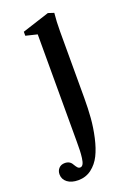

<svg xmlns="http://www.w3.org/2000/svg" viewBox="-169 -489 539 793"><g transform="rotate(-20 100.5 -93.0)"><path d="M32.7 252.9Q2.9 252.9 -14.9 239.3Q-32.7 225.6 -32.7 203.6Q-32.7 188 -22.9 177.5Q-13.2 167 3.4 167Q25.9 167 35.6 185.5Q42 196.3 46.6 201.2Q51.3 206.1 57.6 206.1Q65.4 206.1 70.3 197.8Q75.2 189.5 77.4 172.1Q79.6 154.8 80.1 139.6Q80.6 124.5 80.6 100.1V-370.6L30.3 -382.8V-400.4L149.9 -439L175.3 -430.7Q171.4 -394 171.4 -350.1V-58.1Q171.4 -11.7 168.2 29.1Q165 69.8 155.5 112.3Q146 154.8 131.1 184.8Q116.2 214.8 91.1 233.9Q65.9 252.9 32.7 252.9Z"/></g></svg>

Font: Elstob 14pt Medium
Style: Regular
Weight: 500
Designer: Peter S. Baker
Version: Version 1.015